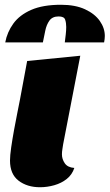

<svg xmlns="http://www.w3.org/2000/svg" viewBox="-20 -766 460 806"><path d="M148 20Q94 20 58 -7.5Q22 -35 22 -92Q22 -113 27 -147.5Q32 -182 39 -220.5Q46 -259 53 -293.5Q60 -328 64 -349L94 -510L317 -532L245 -160Q244 -152 242 -140.5Q240 -129 240 -118Q240 -98 252 -80.5Q264 -63 292 -61Q283 -33 260.5 -15Q238 3 208 11.5Q178 20 148 20ZM2 -588Q10 -631 36 -667Q62 -703 111 -724.5Q160 -746 236 -746Q296 -746 337 -727Q378 -708 399 -678Q420 -648 420 -615Q420 -603 417 -588H252Q254 -603 256 -621Q258 -639 258 -653Q258 -670 253.5 -683.5Q249 -697 226 -697Q200 -697 187.5 -679.5Q175 -662 170 -637Q165 -612 160 -588Z"/></svg>

Font: Sansita Swashed Light Black
Style: Regular
Weight: 900
Version: Version 1.003